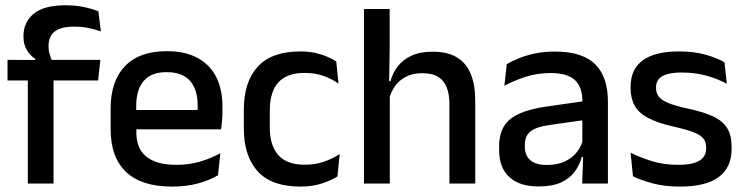

<svg xmlns="http://www.w3.org/2000/svg" viewBox="-20 -696 2824 728"><path d="M228.5 -676Q266.5 -676 297.2 -669.5Q328 -663 353 -653L362.5 -577Q339 -585 314.8 -590Q290.5 -595 260.5 -595Q225 -595 203.8 -586Q182.5 -577 173.2 -560.8Q164 -544.5 164 -522V-520Q164 -504 168.5 -489.5Q173 -475 178.5 -463.5L113.5 -461.5V-473Q95 -484.5 82 -505.8Q69 -527 69 -557V-559.5Q69 -612 108 -644Q147 -676 228.5 -676ZM85.5 0V-440.5H183V0ZM8.5 -391V-469L123 -468.5L163 -469H360.5L352 -391Z M633 11.5Q516 11.5 457.8 -44.2Q399.5 -100 399.5 -205V-285Q399.5 -388.5 453.8 -445.2Q508 -502 612 -502Q682.5 -502 729.5 -476.2Q776.5 -450.5 800 -403.5Q823.5 -356.5 823.5 -292V-273.5Q823.5 -256.5 822 -239Q820.5 -221.5 818 -205.5H728Q729 -231.5 729.2 -254.5Q729.5 -277.5 729.5 -296.5Q729.5 -337 716.5 -365Q703.5 -393 677.5 -407.8Q651.5 -422.5 612 -422.5Q553.5 -422.5 525 -389.2Q496.5 -356 496.5 -294.5V-248.5L497 -237V-193.5Q497 -166 505.2 -143.5Q513.5 -121 531.8 -104.8Q550 -88.5 579 -79.8Q608 -71 649.5 -71Q696.5 -71 737.8 -83Q779 -95 815.5 -115L806.5 -31.5Q773.5 -12 729.8 -0.2Q686 11.5 633 11.5ZM451.5 -205.5V-279H798V-205.5Z M1119 11.5Q1010 11.5 957.2 -46.2Q904.5 -104 904.5 -209.5V-280Q904.5 -386 957.5 -443.5Q1010.5 -501 1119 -501Q1149 -501 1174.2 -495.5Q1199.5 -490 1220 -481.2Q1240.5 -472.5 1255 -463L1263.5 -379Q1239.5 -396 1208 -407.8Q1176.5 -419.5 1134.5 -419.5Q1067.5 -419.5 1035.2 -383.2Q1003 -347 1003 -278V-212Q1003 -144.5 1035.2 -108Q1067.5 -71.5 1134.5 -71.5Q1177 -71.5 1209.5 -83.2Q1242 -95 1268 -112L1259.5 -27Q1236.5 -12.5 1200.8 -0.5Q1165 11.5 1119 11.5Z M1684 0V-302Q1684 -337.5 1674.2 -363.5Q1664.5 -389.5 1642.2 -404Q1620 -418.5 1581.5 -418.5Q1546 -418.5 1520.2 -405.5Q1494.5 -392.5 1478.5 -370.5Q1462.5 -348.5 1455.5 -320.5L1436 -388.5H1460.5Q1469 -419.5 1488.5 -444.8Q1508 -470 1540.5 -485Q1573 -500 1620 -500Q1677.5 -500 1713 -478.2Q1748.5 -456.5 1765.2 -415Q1782 -373.5 1782 -313V0ZM1360 0V-662H1457.5V-506L1455 -365L1458 -358V0Z M2187.5 0 2191.5 -116 2188 -131V-285L2188.5 -309.5Q2188.5 -366 2159.8 -392.5Q2131 -419 2067.5 -419Q2016 -419 1972 -404.5Q1928 -390 1892.5 -371L1901.5 -453Q1921.5 -464.5 1948.5 -475.5Q1975.5 -486.5 2009.5 -493.5Q2043.5 -500.5 2084 -500.5Q2139.5 -500.5 2178 -487.2Q2216.5 -474 2240 -449Q2263.5 -424 2274.2 -389Q2285 -354 2285 -311V0ZM2022 11Q1949.5 11 1911 -24.8Q1872.5 -60.5 1872.5 -126.5V-141.5Q1872.5 -211.5 1915.8 -245.2Q1959 -279 2052 -292L2199 -313L2204.5 -242L2063.5 -222Q2013 -215 1991.5 -197.8Q1970 -180.5 1970 -147V-140Q1970 -106.5 1990.8 -88.5Q2011.5 -70.5 2054 -70.5Q2093 -70.5 2121 -83.5Q2149 -96.5 2166.5 -118.2Q2184 -140 2190.5 -166.5L2204 -101H2186Q2178 -71 2159.5 -45.5Q2141 -20 2107.8 -4.5Q2074.5 11 2022 11Z M2558 11.5Q2499 11.5 2454.5 -0.8Q2410 -13 2380 -27.5L2371 -117Q2408 -98.5 2452.5 -84.8Q2497 -71 2552.5 -71Q2606 -71 2631.8 -86.8Q2657.5 -102.5 2657.5 -133.5V-137.5Q2657.5 -157.5 2647 -170.8Q2636.5 -184 2609.8 -194.5Q2583 -205 2534 -216Q2472.5 -230 2437 -249Q2401.5 -268 2386.2 -295.8Q2371 -323.5 2371 -362.5V-367Q2371 -433 2417 -467Q2463 -501 2555 -501Q2613 -501 2656 -488.5Q2699 -476 2727 -460L2736 -378.5Q2702.5 -396.5 2659.8 -408.8Q2617 -421 2565 -421Q2529.5 -421 2508 -414.2Q2486.5 -407.5 2477 -395.2Q2467.5 -383 2467.5 -366V-362.5Q2467.5 -344 2477.5 -330.2Q2487.5 -316.5 2513.2 -305.8Q2539 -295 2585 -285Q2647 -272 2684 -254.5Q2721 -237 2737.5 -209.8Q2754 -182.5 2754 -139.5V-132Q2754 -60.5 2705 -24.5Q2656 11.5 2558 11.5Z"/></svg>

Font: Anek Gurmukhi Medium
Style: Regular
Weight: 500
Designer: Sarang Kulkarni (Gurmukhi), Yesha Goshar (Latin)
Foundry: Ek Type
Version: Version 1.003